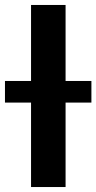

<svg xmlns="http://www.w3.org/2000/svg" viewBox="-57 -750 388 773"><path d="M68 3V-730H207V3ZM311 -424V-337H-37V-424Z"/></svg>

Font: Sinter Bold
Style: Regular
Weight: 700
Foundry: Adobe & rsms
Version: Version 1.000